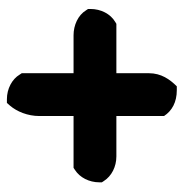

<svg xmlns="http://www.w3.org/2000/svg" viewBox="-8 -549 532 556"><g transform="rotate(90 258.0 -271.0)"><path d="M6 -260 10 -254C24 -231 53 -218 82 -218H192V-68L196 -62C209 -40 237 -25 267 -25H278L286 -34C303 -54 316 -85 316 -119V-218H466L472 -222C494 -236 508 -263 508 -293V-300L504 -306C490 -328 463 -342 433 -342H316V-480C301 -503 276 -517 241 -517H230C210 -497 192 -472 192 -436V-342H49L44 -339C20 -325 6 -297 6 -267Z"/></g></svg>

Font: Snowfall
Style: Blk
Weight: 900
Designer: Jasper
Foundry: Cannot Into Space Fonts
Version: Version 0.9